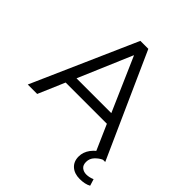

<svg xmlns="http://www.w3.org/2000/svg" viewBox="-235 -869 1225 1225"><g transform="rotate(45 378.0 -256.5)"><path d="M18 0ZM18 0 329 -705H401L717 0H631L552 -180H180L103 0ZM364 -610 210 -248H524L366 -610ZM678 192Q630 192 601 166Q572 140 572 95Q572 55 598 20Q624 -15 668 -36L697 0Q673 10 651.5 32.5Q630 55 630 86Q630 115 647 128.5Q664 142 688 142Q714 142 742 130L756 175Q726 192 678 192Z"/></g></svg>

Font: Winston
Style: Regular
Weight: 400
Designer: Original fonts by Vernon Adams / Changes by Cristiano Sobral
Foundry: Original fonts by Vernon Adams / Changes by Cristiano Sobral
Version: Version 2.503;July 17, 2020;FontCreator 13.0.0.2655 64-bit